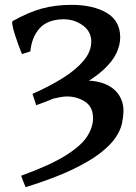

<svg xmlns="http://www.w3.org/2000/svg" viewBox="-20 -650 563 794"><path d="M477.1 -495.6Q477.1 -463.9 461.4 -430.2Q445.8 -396.5 407.5 -361.1Q369.1 -325.7 301.5 -289.1Q233.9 -252.4 129.9 -214.8Q128.4 -220.7 122.8 -236.1Q117.2 -251.5 114.3 -261.7Q184.1 -292.5 238.8 -326.7Q293.5 -360.8 325.4 -398.7Q357.4 -436.5 357.4 -478Q357.4 -520 322 -545.4Q286.6 -570.8 240.7 -570.3Q175.8 -568.8 143.6 -532.7Q111.3 -496.6 105.5 -437.5L70.8 -426.3Q64 -442.4 55.9 -464.8Q47.9 -487.3 41 -508.8Q34.2 -530.3 31.5 -545.7Q28.8 -561 32.7 -563Q96.7 -599.1 152.6 -614.5Q208.5 -629.9 275.9 -629.9Q365.7 -629.9 421.4 -596.7Q477.1 -563.5 477.1 -495.6ZM490.7 -190.4Q490.2 -168 484.6 -140.4Q479 -112.8 458.3 -81.5Q437.5 -50.3 393.8 -16.4Q350.1 17.6 275.4 53Q200.7 88.4 85.9 124Q81.1 112.3 75.7 99.1Q70.3 85.9 67.4 76.7Q187.5 33.2 251.7 -7.1Q315.9 -47.4 340.3 -85.7Q364.7 -124 364.7 -161.1Q364.7 -208.5 331.5 -229.7Q298.3 -251 257.8 -251Q243.7 -251 229.7 -248.3Q215.8 -245.6 203.6 -242.7Q215.3 -259.8 232.7 -277.6Q250 -295.4 258.3 -306.2Q331.5 -323.2 383.5 -312Q435.5 -300.8 463.1 -268.6Q490.7 -236.3 490.7 -190.4Z"/></svg>

Font: Gentium Plus
Style: Bold
Weight: 700
Designer: Victor Gaultney, Annie Olsen, Iska Routamaa, Becca Hirsbrunner
Foundry: SIL International
Version: Version 6.101